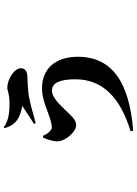

<svg xmlns="http://www.w3.org/2000/svg" viewBox="129 -788 741 1040"><g transform="rotate(-90 500.0 -268.5)"><path d="M274 -406C262 -381 250 -339 255 -316C263 -279 305 -227 343 -227C372 -227 396 -258 415 -277C447 -309 488 -358 529 -358C576 -358 590 -303 590 -231C590 -81 487 14 308 68L312 82C574 61 712 -32 712 -218C712 -338 648 -412 541 -412C460 -412 384 -359 328 -359C311 -359 288 -392 284 -407ZM446 -519C425 -504 377 -474 348 -455L353 -446C390 -456 466 -480 520 -486C542 -488 582 -491 603 -491C636 -491 650 -507 650 -526C650 -563 589 -600 544 -600C529 -600 513 -588 460 -588C425 -588 370 -589 330 -619L325 -617C344 -539 404 -527 446 -519Z"/></g></svg>

Font: Noto Serif KR Black
Style: Regular
Weight: 900
Version: Version 1.001;PS 1.001;hotconv 16.6.54;makeotf.lib2.5.65590